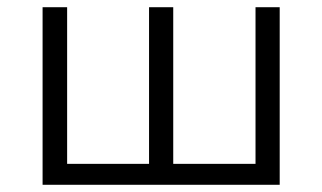

<svg xmlns="http://www.w3.org/2000/svg" viewBox="-20 -512 893 532"><path d="M98 0V-492H166V-58H393V-492H460V-58H688V-492H755V0Z"/></svg>

Font: Nunito Sans 8pt Light
Style: Regular
Weight: 300
Version: Version 3.101;gftools[0.9.27]